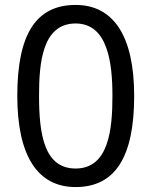

<svg xmlns="http://www.w3.org/2000/svg" viewBox="-20 -811 612 777"><path d="M286 -54C446 -54 523 -175 523 -423C523 -664 440 -791 286 -791C126 -791 50 -673 50 -423C50 -182 131 -54 286 -54ZM286 -129C159 -129 138 -267 138 -423C138 -556 151 -716 286 -716C417 -716 435 -555 435 -423C435 -287 420 -129 286 -129Z"/></svg>

Font: Noto Sans Malayalam UI
Style: Regular
Weight: 400
Designer: Jelle Bosma - Monotype Design Team
Foundry: Monotype Imaging Inc.
Version: Version 2.104